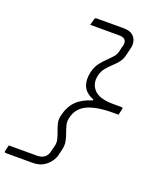

<svg xmlns="http://www.w3.org/2000/svg" viewBox="-216 -861 931 1122"><g transform="rotate(20 249.5 -299.5)"><path d="M262 -454Q270 -487 287 -510Q304 -533 323 -551Q342 -569 357.5 -586.5Q373 -604 378 -625Q380 -636 383 -648Q386 -660 389 -671Q391 -693 379.5 -702.5Q368 -712 345 -712H165Q168 -722 170 -730.5Q172 -739 175 -749Q177 -760 188 -760H355Q394 -760 412.5 -744Q431 -728 435.5 -706.5Q440 -685 435 -667L422 -613Q415 -587 399.5 -568.5Q384 -550 365.5 -533Q347 -516 331.5 -497Q316 -478 309 -451Q296 -396 329.5 -359.5Q363 -323 450 -323H501Q512 -323 509 -312Q507 -303 504.5 -293.5Q502 -284 500 -275H468Q363 -275 306 -248Q249 -221 235 -157Q230 -134 235.5 -112.5Q241 -91 249.5 -68.5Q258 -46 262.5 -22Q267 2 260 31L251 68Q247 85 232 107Q217 129 190.5 145Q164 161 125 161H-42Q-53 161 -50 150Q-48 140 -45.5 131.5Q-43 123 -41 113H135Q158 113 175 103Q192 93 200 72Q203 61 206 49Q209 37 212 26Q218 3 212.5 -18.5Q207 -40 198.5 -62Q190 -84 184.5 -106.5Q179 -129 185 -154Q199 -214 233.5 -248.5Q268 -283 330 -302L332 -308Q280 -328 265 -366.5Q250 -405 262 -454Z"/></g></svg>

Font: Recursive Sn Lnr St Lt
Style: Italic
Weight: 300
Italic angle: -15°
Version: Version 1.079;hotconv 1.0.112;makeotfexe 2.5.65598; ttfautoh